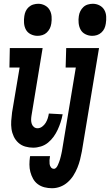

<svg xmlns="http://www.w3.org/2000/svg" viewBox="-20 -775 583 1018"><path d="M179 -585Q160 -585 143 -593.5Q126 -602 117.5 -617.5Q109 -633 107.5 -652.5Q106 -672 109 -690Q111 -704 116.5 -716Q122 -728 132.5 -737.5Q143 -747 156.5 -751Q170 -755 183 -755Q201 -755 217.5 -746.5Q234 -738 243 -722.5Q252 -707 253.5 -687.5Q255 -668 252 -650Q250 -636 244 -624Q238 -612 228 -602.5Q218 -593 205 -589Q192 -585 179 -585ZM156 8Q134 8 113.5 2Q93 -4 77.5 -18Q62 -32 53 -51Q44 -70 41 -91Q38 -112 39.5 -134Q41 -156 44 -179L84 -417H30L32 -520H206L147 -162Q145 -150 145 -139Q145 -128 148.5 -118Q152 -108 160 -101.5Q168 -95 179 -95Q192 -95 203.5 -103.5Q215 -112 222 -123.5Q229 -135 233 -147.5Q237 -160 239 -173L312 -169V-168Q308 -147 301.5 -127Q295 -107 286 -87.5Q277 -68 264.5 -50.5Q252 -33 235 -19Q218 -5 197 1.5Q176 8 156 8ZM469 -585Q450 -585 433 -593.5Q416 -602 407.5 -617.5Q399 -633 397 -652.5Q395 -672 398 -690Q400 -704 406 -716Q412 -728 422 -737.5Q432 -747 445.5 -751Q459 -755 472 -755Q491 -755 507.5 -746.5Q524 -738 533 -722.5Q542 -707 543 -687.5Q544 -668 541 -650Q539 -636 533.5 -624Q528 -612 517.5 -602.5Q507 -593 494.5 -589Q482 -585 469 -585ZM256 223Q235 223 215.5 218Q196 213 180.5 201.5Q165 190 155.5 173Q146 156 141 137Q136 118 136 97.5Q136 77 139 56L140 53H245V54Q243 64 242.5 74Q242 84 243 94Q244 104 250 112Q256 120 266 120Q273 120 278.5 113.5Q284 107 287 99.5Q290 92 293 85Q296 78 298 70.5Q300 63 302 55.5Q304 48 305.5 40.5Q307 33 308.5 26Q310 19 311 11L382 -417H328L331 -520H505L414 28Q410 50 404.5 71.5Q399 93 390.5 114Q382 135 369.5 155Q357 175 339 191Q321 207 299.5 215Q278 223 256 223Z"/></svg>

Font: Iosevka Term Curly Extrabold
Style: Italic
Weight: 800
Italic angle: -9°
Designer: Belleve Invis
Foundry: Belleve Invis
Version: Version 32.3.0